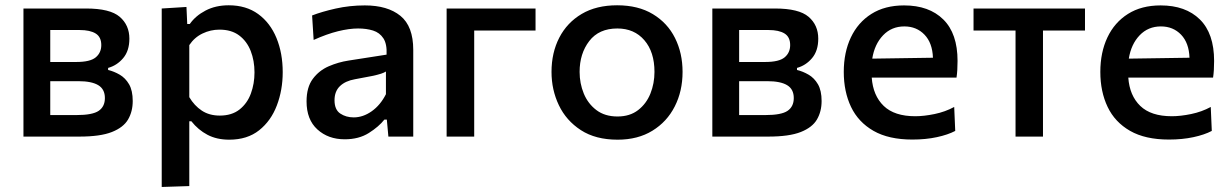

<svg xmlns="http://www.w3.org/2000/svg" viewBox="-20 -530 4772 745"><path d="M71 0V-497H314Q407 -497 444.5 -464.8Q482 -432.5 482 -380Q482 -333 458 -304.5Q434 -276 399.5 -266.5V-258.5Q422.5 -253 444.5 -240.2Q466.5 -227.5 480.8 -203Q495 -178.5 495 -138Q495 -97.5 477 -66.5Q459 -35.5 414.2 -17.8Q369.5 0 288 0ZM289 -413.5H175V-289.5H276Q330 -289.5 351.5 -307.5Q373 -325.5 373 -355Q373 -386.5 351.2 -400Q329.5 -413.5 289 -413.5ZM175 -83.5H276.5Q339 -83.5 363 -100Q387 -116.5 387 -149.5Q387 -184 361.2 -199.5Q335.5 -215 284.5 -215H175Z M607.5 195.5V-497L703.5 -503L706.5 -437H716.5Q738.5 -468.5 777.5 -489Q816.5 -509.5 867.5 -509.5Q935 -509.5 981.8 -475.5Q1028.5 -441.5 1052.8 -382.5Q1077 -323.5 1077 -250Q1077 -180.5 1054.2 -120.8Q1031.5 -61 985.5 -24.5Q939.5 12 869.5 12Q821 12 785 -7Q749 -26 722.5 -59.5H714.5V192ZM833 -81.5Q879.5 -81.5 909.5 -105.2Q939.5 -129 953.5 -167.2Q967.5 -205.5 967.5 -249Q967.5 -294.5 952.8 -332.2Q938 -370 908 -392.5Q878 -415 831.5 -415Q797 -415 765.8 -400Q734.5 -385 714.5 -355V-153Q734 -120 763 -100.8Q792 -81.5 833 -81.5Z M1317.5 10.5Q1253.5 10.5 1211.5 -27.8Q1169.5 -66 1169.5 -136.5Q1169.5 -191.5 1193.8 -224Q1218 -256.5 1255.5 -272.8Q1293 -289 1332.5 -295L1480 -318Q1482 -359.5 1467.5 -381.5Q1453 -403.5 1427.5 -411.5Q1402 -419.5 1369.5 -419.5Q1335 -419.5 1291.5 -408.8Q1248 -398 1197 -375L1191 -470Q1228 -484.5 1282.5 -496.8Q1337 -509 1395.5 -509Q1484 -509 1533.8 -468.5Q1583.5 -428 1583.5 -336.5V0H1487L1481 -66H1471.5Q1450 -38.5 1411.2 -14Q1372.5 10.5 1317.5 10.5ZM1352.5 -74.5Q1388.5 -74.5 1422.2 -98.2Q1456 -122 1477.5 -164.5V-252.5Q1470.5 -248 1458.5 -244Q1446.5 -240 1423 -235Q1399.5 -230 1357 -222.5Q1320 -216 1299 -195.8Q1278 -175.5 1278 -141Q1278 -104.5 1300.2 -89.5Q1322.5 -74.5 1352.5 -74.5Z M1713 0V-497H2058V-411.5H1820V0Z M2376.5 12Q2291 12 2234 -25Q2177 -62 2148.5 -121.8Q2120 -181.5 2120 -251Q2120 -325.5 2150.2 -384Q2180.5 -442.5 2237.2 -476Q2294 -509.5 2374.5 -509.5Q2456.5 -509.5 2513.2 -475.2Q2570 -441 2599.2 -382.5Q2628.5 -324 2628.5 -251Q2628.5 -176.5 2598.2 -117Q2568 -57.5 2511.5 -22.8Q2455 12 2376.5 12ZM2376 -78Q2424 -78 2456 -102.8Q2488 -127.5 2503.8 -167Q2519.5 -206.5 2519.5 -251Q2519.5 -328.5 2480.2 -374Q2441 -419.5 2375.5 -419.5Q2304 -419.5 2266.5 -370.8Q2229 -322 2229 -251Q2229 -206.5 2245.2 -167Q2261.5 -127.5 2294.2 -102.8Q2327 -78 2376 -78Z M2744 0V-497H2987Q3080 -497 3117.5 -464.8Q3155 -432.5 3155 -380Q3155 -333 3131 -304.5Q3107 -276 3072.5 -266.5V-258.5Q3095.5 -253 3117.5 -240.2Q3139.5 -227.5 3153.8 -203Q3168 -178.5 3168 -138Q3168 -97.5 3150 -66.5Q3132 -35.5 3087.2 -17.8Q3042.5 0 2961 0ZM2962 -413.5H2848V-289.5H2949Q3003 -289.5 3024.5 -307.5Q3046 -325.5 3046 -355Q3046 -386.5 3024.2 -400Q3002.5 -413.5 2962 -413.5ZM2848 -83.5H2949.5Q3012 -83.5 3036 -100Q3060 -116.5 3060 -149.5Q3060 -184 3034.2 -199.5Q3008.5 -215 2957.5 -215H2848Z M3520 11.5Q3428.5 11.5 3369.5 -22.2Q3310.5 -56 3282.2 -115.2Q3254 -174.5 3254 -251Q3254 -326.5 3281.5 -384.8Q3309 -443 3361.2 -476Q3413.5 -509 3488 -509Q3585 -509 3640.2 -454.5Q3695.5 -400 3695.5 -293.5Q3695.5 -255.5 3691.5 -229H3362.5Q3367.5 -159 3409 -119Q3450.5 -79 3531.5 -79Q3565 -79 3606.2 -87.5Q3647.5 -96 3682.5 -115L3686.5 -22Q3658 -7 3615.2 2.2Q3572.5 11.5 3520 11.5ZM3489 -427.5Q3439.5 -427.5 3406.5 -393Q3373.5 -358.5 3364.5 -302.5L3600 -306Q3598 -363.5 3567.2 -395.5Q3536.5 -427.5 3489 -427.5Z M3920.5 0V-411.5H3757.5V-497H4190V-411.5H4027V0Z M4515.5 11.5Q4424 11.5 4365 -22.2Q4306 -56 4277.8 -115.2Q4249.5 -174.5 4249.5 -251Q4249.5 -326.5 4277 -384.8Q4304.5 -443 4356.8 -476Q4409 -509 4483.5 -509Q4580.5 -509 4635.8 -454.5Q4691 -400 4691 -293.5Q4691 -255.5 4687 -229H4358Q4363 -159 4404.5 -119Q4446 -79 4527 -79Q4560.5 -79 4601.8 -87.5Q4643 -96 4678 -115L4682 -22Q4653.5 -7 4610.8 2.2Q4568 11.5 4515.5 11.5ZM4484.5 -427.5Q4435 -427.5 4402 -393Q4369 -358.5 4360 -302.5L4595.5 -306Q4593.5 -363.5 4562.8 -395.5Q4532 -427.5 4484.5 -427.5Z"/></svg>

Font: Commissioner Medium
Style: Regular
Weight: 500
Designer: Kostas Bartsokas
Foundry: Kostas Bartsokas
Version: Version 1.000; ttfautohint (v1.8.3)